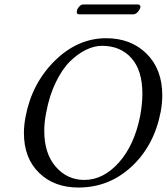

<svg xmlns="http://www.w3.org/2000/svg" viewBox="-20 -829 746 859"><path d="M436 -624Q402 -624 365.5 -606.5Q329 -589 294 -555Q259 -521 230 -461.5Q201 -402 187 -327Q178 -283 178 -244Q178 -142 229.5 -83Q281 -24 357 -24Q442 -24 511.5 -101.5Q581 -179 607 -310Q617 -364 617 -410Q617 -514 568 -569Q519 -624 436 -624ZM699 -329Q670 -178 569 -84Q468 10 331 10Q222 10 154.5 -56Q87 -122 87 -234Q87 -270 95 -310Q124 -458 226 -558Q328 -658 455 -658Q566 -658 636 -588.5Q706 -519 706 -403Q706 -367 699 -329ZM578 -765H334Q321 -765 324 -780Q325 -789 334 -799Q343 -809 351 -809H596Q610 -809 608 -795Q606 -789 601.5 -782Q597 -775 590.5 -770Q584 -765 578 -765Z"/></svg>

Font: Linux Libertine O
Style: Italic
Weight: 400
Italic angle: -12°
Designer: Philipp H. Poll
Foundry: Philipp H. Poll
Version: Version 5.1.6